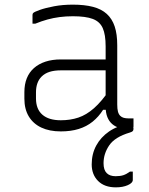

<svg xmlns="http://www.w3.org/2000/svg" viewBox="-20 -556 640 827"><path d="M485 -361Q485 -330 485 -298Q485 -266 485 -233.5Q485 -201 485 -169Q485 -137 485 -106Q485 -87 488 -75.5Q491 -64 498 -57Q504 -51 513 -48.5Q522 -46 534 -46Q536 -46 538.5 -46Q541 -46 543 -46H555Q555 -37 555 -28.5Q555 -20 555 -11Q555 -5 552 -2.5Q549 0 544 0Q539 0 537 0Q535 0 532 0Q512 0 494.5 -5Q477 -10 463.5 -21.5Q450 -33 442.5 -51.5Q435 -70 435 -97Q435 -135 435 -178Q435 -221 435 -259Q435 -275 435 -291.5Q435 -308 435 -324Q435 -340 435 -356Q435 -407 422.5 -435Q410 -463 379.5 -474.5Q349 -486 294 -486Q264 -486 237 -482.5Q210 -479 184.5 -472Q159 -465 132 -454H120Q120 -464 120 -473Q120 -482 120 -492Q120 -495 121 -497Q122 -499 123 -500Q128 -505 152 -513.5Q176 -522 213 -529Q250 -536 294 -536Q344 -536 380.5 -526.5Q417 -517 440 -496Q463 -475 474 -442Q485 -409 485 -361ZM135 -132Q135 -86 162.5 -62Q190 -38 242 -38Q283 -38 317.5 -49.5Q352 -61 385 -90Q418 -119 454 -172V-83H424Q405 -53 379 -32Q353 -11 319 -0.5Q285 10 242 10Q193 10 158 -6.5Q123 -23 104 -54.5Q85 -86 85 -131V-159Q85 -193 95.5 -219Q106 -245 126.5 -263Q147 -281 176 -290.5Q205 -300 242 -300Q276 -300 308 -300Q340 -300 373.5 -300Q407 -300 445 -300Q453 -300 456.5 -294Q460 -288 461 -277.5Q462 -267 462 -253Q420 -253 386.5 -253Q353 -253 319.5 -253Q286 -253 242 -253Q214 -253 193.5 -246.5Q173 -240 159 -226Q147 -214 141 -197Q135 -180 135 -158ZM534 -22Q541 -23 548 -15Q555 -7 555 -2Q555 5 552 8.5Q549 12 539 15Q475 34 450.5 70Q426 106 426 147Q426 176 439.5 189.5Q453 203 478 203Q498 203 511.5 198.5Q525 194 540 183H552Q552 186 552 194Q552 202 552 209Q552 216 552 219Q552 232 530.5 241.5Q509 251 479 251Q430 251 402.5 223.5Q375 196 375 152Q375 107 394.5 71Q414 35 449.5 10.5Q485 -14 534 -22Z"/></svg>

Font: Recursive Light
Style: Regular
Weight: 300
Version: Version 1.085